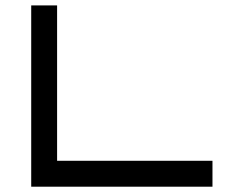

<svg xmlns="http://www.w3.org/2000/svg" viewBox="-20 -704 919 724"><path d="M97.7 -683.6H195.3V-97.7H781.2V0H97.7Z"/></svg>

Font: BabelStone Pigpen
Style: Regular
Weight: 400
Designer: Andrew West
Foundry: BabelStone
Version: Version 1.02 November 6, 2013